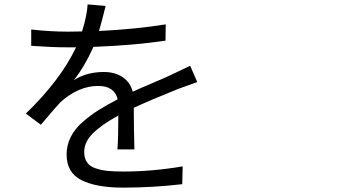

<svg xmlns="http://www.w3.org/2000/svg" viewBox="-20 -815 1540 874"><path d="M591.8 -134.8H514.6Q518.6 -185.5 518.6 -289.1Q443.4 -248 403.3 -208.5Q363.3 -168.9 363.3 -123Q363.3 -94.7 376 -76.2Q388.7 -57.6 415 -48.8Q441.4 -40 470.2 -37.1Q499 -34.2 542 -34.2Q672.9 -34.2 811.5 -57.6L809.6 23.4Q675.8 39.1 539.1 39.1Q419.9 39.1 351.6 5.4Q283.2 -28.3 283.2 -112.3Q283.2 -154.3 302.2 -191.9Q321.3 -229.5 357.4 -260.7Q393.6 -292 429.7 -314.5Q465.8 -336.9 515.6 -363.3Q501 -423.8 426.8 -423.8Q337.9 -423.8 255.9 -350.6Q247.1 -342.8 166 -247.1L97.7 -297.9Q255.9 -451.2 326.2 -599.6H285.2Q215.8 -599.6 122.1 -606.4V-680.7Q210 -670.9 289.1 -670.9Q330.1 -670.9 353.5 -671.9Q376 -744.1 378.9 -794.9L460.9 -788.1Q443.4 -716.8 430.7 -673.8Q602.5 -682.6 734.4 -704.1L733.4 -629.9Q588.9 -608.4 405.3 -601.6Q366.2 -513.7 316.4 -450.2Q374 -487.3 453.1 -487.3Q502.9 -487.3 538.1 -463.9Q573.2 -440.4 584 -397.5Q620.1 -414.1 680.2 -439.5Q740.2 -464.8 763.7 -476.6Q772.5 -480.5 845.7 -515.6L877.9 -441.4Q868.2 -438.5 791 -410.2Q657.2 -356.4 588.9 -324.2Q588.9 -300.8 589.8 -231Q590.8 -161.1 591.8 -134.8Z"/></svg>

Font: Bpmf Zihi Sans Regular
Style: Regular
Weight: 400
Foundry: But Ko
Version: Version 1.320